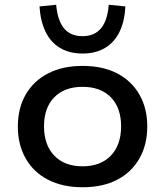

<svg xmlns="http://www.w3.org/2000/svg" viewBox="-20 -778 694 807"><path d="M327 9Q243 9 182 -22.5Q121 -54 88 -112Q55 -170 55 -246Q55 -323 88 -380.5Q121 -438 182 -469.5Q243 -501 327 -501Q412 -501 472.5 -469.5Q533 -438 566 -380.5Q599 -323 599 -246Q599 -170 566 -112Q533 -54 472.5 -22.5Q412 9 327 9ZM327 -79Q403 -79 446 -124Q489 -169 489 -247Q489 -325 446 -369Q403 -413 327 -413Q251 -413 208 -369Q165 -325 165 -247Q165 -169 208 -124Q251 -79 327 -79ZM327 -553Q272 -553 232.5 -576.5Q193 -600 171.5 -644.5Q150 -689 146 -751L216 -758Q222 -692 249 -659Q276 -626 327 -626Q377 -626 404.5 -659Q432 -692 437 -758L507 -751Q504 -689 482.5 -644.5Q461 -600 421.5 -576.5Q382 -553 327 -553Z"/></svg>

Font: Nunito Sans 10pt SemiExpanded SemiBold
Style: Regular
Weight: 600
Width: 6
Designer: Vernon Adams
Foundry: Vernon Adams
Version: Version 3.101;gftools[0.9.27]